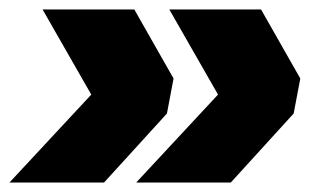

<svg xmlns="http://www.w3.org/2000/svg" viewBox="-41 -456 681 406"><path d="M243 -436 326 -290 312 -216 179 -70H-21L152 -256L49 -436ZM511 -436 594 -290 580 -216 447 -70H247L420 -256L317 -436Z"/></svg>

Font: Livvic Black
Style: Italic
Weight: 900
Italic angle: -10°
Designer: Jacques Le Bailly, Baron von Fonthausen
Version: Version 1.001; ttfautohint (v1.8.2)